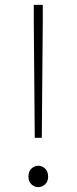

<svg xmlns="http://www.w3.org/2000/svg" viewBox="-20 -757 315 790"><path d="M119 -668V-737H156V-668L152 -190H123ZM137 13Q122 13 109.5 1.5Q97 -10 97 -30Q97 -52 109.5 -63.5Q122 -75 137 -75Q153 -75 165.5 -63.5Q178 -52 178 -30Q178 -10 165.5 1.5Q153 13 137 13Z"/></svg>

Font: SpoqaHanSans
Style: Thin
Weight: 250
Designer: [Spoqa Han Sans] Dong-huui Kim \uAE40 \uB3D9 \uD718   [Noto Sans] Ryoko NISHIZUKA \u897F \u585A \u6DBC \u5B50  (kana & i
Foundry: Spoqa (http://bi.spoqa.com)
Version: Version 1.004;PS 1.004;hotconv 1.0.82;makeotf.lib2.5.63406